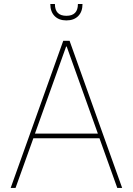

<svg xmlns="http://www.w3.org/2000/svg" viewBox="-20 -929 656 949"><path d="M56.8 0H32.7L292.6 -727.3H323.9L583.8 0H559.7L471.6 -245.7H144.9ZM152.7 -268.5H463.8L309.7 -698.9H306.8ZM365.1 -909.1H387.8Q387.8 -871.4 366.7 -849.8Q345.5 -828.1 308.2 -828.1Q271 -828.1 249.8 -849.8Q228.7 -871.4 228.7 -909.1H251.4Q251.4 -850.9 308.2 -850.9Q365.1 -850.9 365.1 -909.1Z"/></svg>

Font: Inter Thin BETA
Style: Regular
Weight: 100
Designer: Rasmus Andersson
Foundry: rsms
Version: Version 3.011;git-f93a4a705